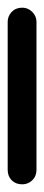

<svg xmlns="http://www.w3.org/2000/svg" viewBox="-20 -480 115 500"><path d="M0 -38H75V-423H0ZM38 -75Q21 -75 10.5 -64Q0 -53 0 -38Q0 -21 10.5 -10.5Q21 0 38 0Q53 0 64 -10.5Q75 -21 75 -38Q75 -53 64 -64Q53 -75 38 -75ZM38 -460Q21 -460 10.5 -449Q0 -438 0 -423Q0 -406 10.5 -395.5Q21 -385 38 -385Q53 -385 64 -395.5Q75 -406 75 -423Q75 -438 64 -449Q53 -460 38 -460Z"/></svg>

Font: Wavefont Medium
Style: Regular
Weight: 500
Version: Version 3.004;gftools[0.9.33]